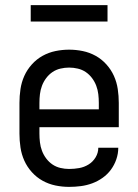

<svg xmlns="http://www.w3.org/2000/svg" viewBox="-20 -722 540 750"><path d="M250 8Q223 8 196.5 2.5Q170 -3 146.5 -16Q123 -29 104.5 -49.5Q86 -70 75 -94.5Q64 -119 60 -146Q56 -173 56 -200V-320Q56 -347 60 -374Q64 -401 75 -425.5Q86 -450 104.5 -470.5Q123 -491 146.5 -504Q170 -517 196.5 -522.5Q223 -528 250 -528Q277 -528 303.5 -522.5Q330 -517 353.5 -504Q377 -491 395.5 -470.5Q414 -450 425 -425.5Q436 -401 440 -374Q444 -347 444 -320V-225H134V-200Q134 -183 136 -166Q138 -149 144 -133Q150 -117 160.5 -103Q171 -89 185 -79.5Q199 -70 216 -66Q233 -62 250 -62Q270 -62 289.5 -65.5Q309 -69 326 -79.5Q343 -90 353.5 -107.5Q364 -125 364 -145H442Q442 -122 434.5 -100Q427 -78 413.5 -59.5Q400 -41 381 -27.5Q362 -14 340.5 -6Q319 2 296 5Q273 8 250 8ZM366 -295V-320Q366 -337 364 -354Q362 -371 356 -387Q350 -403 339.5 -417Q329 -431 315 -440.5Q301 -450 284 -454Q267 -458 250 -458Q233 -458 216 -454Q199 -450 185 -440.5Q171 -431 160.5 -417Q150 -403 144 -387Q138 -371 136 -354Q134 -337 134 -320V-295ZM400 -638H100V-702H400Z"/></svg>

Font: Iosevka Term Curly
Style: Regular
Weight: 400
Designer: Belleve Invis
Foundry: Belleve Invis
Version: Version 32.3.0